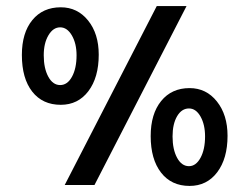

<svg xmlns="http://www.w3.org/2000/svg" viewBox="-20 -609 821 632"><path d="M193 0 496 -589H594L291 0ZM305 -429Q305 -354 271 -309Q237 -264 180 -264Q120 -264 86 -307.5Q52 -351 52 -428Q52 -501 86.5 -543Q121 -585 180 -585Q235 -585 270 -541.5Q305 -498 305 -429ZM232 -427Q232 -466 216.5 -492.5Q201 -519 178 -519Q155 -519 139.5 -493Q124 -467 124 -427Q124 -384 139 -356.5Q154 -329 178 -329Q202 -329 217 -356.5Q232 -384 232 -427ZM729 -162Q729 -87 695 -42Q661 3 604 3Q544 3 510 -41Q476 -85 476 -161Q476 -234 510.5 -276.5Q545 -319 604 -319Q659 -319 694 -275Q729 -231 729 -162ZM655 -160Q655 -199 640 -225.5Q625 -252 602 -252Q578 -252 563 -226.5Q548 -201 548 -160Q548 -117 563 -89.5Q578 -62 602 -62Q625 -62 640 -89.5Q655 -117 655 -160Z"/></svg>

Font: Space Grotesk
Style: Bold
Weight: 700
Designer: Florian Karsten
Foundry: Florian Karsten
Version: Version 2.000